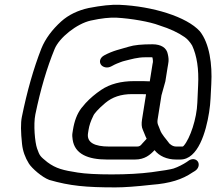

<svg xmlns="http://www.w3.org/2000/svg" viewBox="-20 -673 916 813"><path d="M622.8 109.4C699.1 103.7 751.7 87 795.3 57.1L804.9 51.3C821.4 41.1 824.8 23.5 818.5 12.4C812.5 1.8 797.4 -3.5 781.6 5.4L781 5.7L770.4 13.1C756.2 22.5 734 34.3 714.5 40.7C702.1 44.4 669.9 49.9 621.5 56.2C573.9 62.3 517.6 65.5 452.8 65.5C389.8 65.5 341.7 62.8 309.3 57.7C248 48.1 217.5 41.1 180.6 13.7C150.3 -11.1 148.4 -11.9 137 -44.2C127.9 -69.8 120.9 -145.5 129.7 -188.4C151.4 -293.9 178.7 -386.3 211.3 -465.6C231 -513.6 305.5 -573 364.3 -585.9C409.1 -595.8 445.8 -599.6 474.3 -598.1C534.1 -594.8 613.9 -581.3 654.8 -565.5L655.2 -565.4L655.6 -565.2C699.5 -551.4 734.9 -534.8 762.1 -515.7C773 -508 784.2 -495.9 793.6 -480.2C813.7 -437.1 822.5 -380.6 818.9 -311.2C817.6 -286.1 816.5 -261.8 815.6 -238.2C813.2 -170.3 784.9 -87 758.4 -56.2C755.3 -52.6 754.1 -52.5 752.3 -52.5H726.3C716.8 -52.5 708.4 -55.2 697.4 -65.1C683.6 -84.3 664.3 -103.6 657.9 -122.7C651.7 -141.5 644.3 -147.4 647.4 -167L663.7 -269.4L680.2 -328.4L689.2 -385C692.5 -406.3 697 -416.4 690.6 -443.6C685.7 -470.8 661.9 -485.5 625.4 -485.5C581.5 -485.5 548.4 -482.6 524.6 -475.1C489.9 -464.4 459.2 -459.2 420.5 -438.1C400.5 -426.7 400.2 -408.3 408.4 -398C416.1 -388.3 434.2 -382.4 452.4 -392.6C462.4 -398.1 470.2 -401.9 475.1 -403.8L491.7 -410.3C496.7 -412.3 502.4 -414 508.6 -415.5C535.4 -421.8 560.4 -430.5 596.8 -430.5H621.4C623.1 -430.5 624 -430.4 625.2 -430.2C627 -424.6 628.8 -411.2 626.6 -405.1L626.2 -404L614.2 -328.6C605.3 -329.2 595.4 -329.5 586.2 -329.5H547.8C492.8 -329.5 445.5 -317.5 408.2 -292.2C383.6 -275.6 361.8 -257.1 342.9 -236.8L342.6 -236.5L324.4 -214.9L324.2 -214.6C306.1 -190.7 294.8 -160.2 288.9 -123L286.7 -109C285.4 -101.3 286 -92.3 287.6 -81.9C296.3 -20.5 353 2.5 432.8 2.5H551.6C593.1 2.5 615.7 -17.3 634.4 -37.2C654.1 -12.2 686.8 2.5 725.6 2.5H743.6C818.7 2.5 852.5 -115.1 865.4 -197.2C868.7 -218.5 870.8 -239 871.6 -256.9C872.3 -271.8 873.4 -292 874.7 -317.3C879.3 -400 867.3 -489.1 826.2 -540.6C770.8 -602.1 625.7 -646.5 486.5 -652.6C452.1 -654.1 409.1 -649.5 355.5 -639.1C310.3 -629.3 270.2 -610.2 239.4 -582.5C200.5 -547.3 172.1 -509 155.3 -467.9C122 -382.8 94.5 -286.3 72.5 -177.7C67.3 -151.9 67.9 -114.4 73.3 -63.3C76.4 -33.9 86.2 -6.1 102.4 19.7C115.2 40.1 158.4 77.6 187.8 88.5L188.3 88.7L188.8 88.9C276 114.2 343.6 120.5 468.9 120.5C505.8 120.5 556.7 116.8 622.8 109.4ZM352.7 -109 354.9 -123C357.8 -141.4 364.2 -160.6 374.2 -180.6L374.6 -181.2L374.8 -181.9C378.1 -191 394.3 -210.4 425.7 -236.9C455.4 -261.9 492.1 -274.5 539.1 -274.5H577.5C585.2 -274.5 590.2 -274.4 598.4 -273.9C598.3 -273.2 598 -271.2 597.8 -270L581.4 -167C578.7 -149.7 579.2 -135.2 584.7 -123.6C591.3 -109.4 593.4 -100.4 601 -85.4L581.5 -64.2L581.1 -63.6C574.4 -54.9 568.8 -52.5 560.3 -52.5H441.5C381.3 -52.5 346.3 -69 352.7 -109Z"/></svg>

Font: MewTooHand
Style: BdWideIta
Weight: 400
Designer: Mew Too, Robert Jablonski
Version: Version 0.77